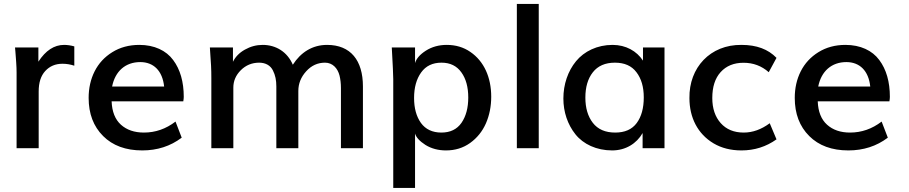

<svg xmlns="http://www.w3.org/2000/svg" viewBox="-20 -737 4522 955"><path d="M172.4 0V-281.7C172.4 -326.2 183.1 -359.9 205.1 -383.8C227.1 -407.7 255.4 -419.9 291 -419.9C311 -419.9 330.6 -416.5 349.6 -410.2V-506.3C332 -511.2 314.9 -513.7 298.8 -513.7C249.5 -513.7 207 -485.8 170.9 -430.2V-501H54.7L56.6 -480C58.1 -465.8 59.1 -448.7 60.5 -427.7C62 -406.7 62.5 -389.6 62.5 -376V0Z M537.6 -306.6C552.7 -382.8 604 -428.2 677.7 -428.2C743.7 -428.2 788.1 -385.3 796.4 -306.6ZM687.5 11.2C762.2 11.2 827.6 -9.8 883.8 -52.2L853 -132.3C805.2 -95.7 752.9 -77.6 695.8 -77.6C648.4 -77.6 610.4 -90.8 581.5 -116.7C552.7 -142.6 537.1 -181.6 535.2 -232.9H891.6C893.1 -241.2 894 -248.5 894 -255.4C894 -329.6 876.5 -391.6 841.3 -438.5C806.6 -485.8 747.6 -513.7 672.9 -513.7C622.1 -513.7 577.1 -501.5 538.6 -477.5C500 -453.6 470.7 -421.9 450.7 -382.3C430.7 -342.8 420.9 -298.3 420.9 -250C420.9 -171.4 444.8 -108.4 492.7 -60.5C540.5 -12.7 605.5 11.2 687.5 11.2Z M1140.6 0V-301.3C1140.6 -334 1152.8 -362.8 1177.7 -387.7C1202.6 -412.6 1233.4 -425.3 1269 -425.3C1301.8 -425.3 1325.7 -410.6 1337.4 -386.7C1349.6 -362.8 1354.5 -337.9 1354.5 -307.1V0H1463.9V-284.7C1463.9 -321.3 1477.1 -354 1502.9 -382.3C1528.8 -411.1 1560.1 -425.3 1596.7 -425.3C1634.3 -425.3 1659.7 -397.5 1668.9 -360.8C1673.3 -342.8 1675.8 -322.3 1675.8 -298.8V0H1785.2V-307.1C1785.2 -436.5 1724.1 -513.7 1606.9 -513.7C1533.2 -513.7 1475.6 -476.1 1436.5 -415C1409.2 -479 1352.5 -513.7 1286.6 -513.7C1255.4 -513.7 1226.1 -505.9 1198.2 -490.2C1170.9 -475.1 1150.9 -454.6 1138.7 -429.7V-501H1023.9C1024.4 -485.8 1027.8 -449.2 1029.8 -410.2C1030.8 -390.6 1031.2 -370.1 1031.2 -348.6V0Z M2175.3 -77.6C2130.9 -77.6 2096.7 -93.8 2073.7 -125.5C2050.8 -157.7 2039.6 -199.2 2039.6 -249.5C2039.6 -301.8 2051.3 -343.8 2074.7 -376.5C2098.1 -409.2 2131.8 -425.3 2175.8 -425.3C2219.2 -425.3 2252 -409.2 2274.9 -377C2297.9 -345.2 2309.1 -303.2 2309.1 -252C2309.1 -200.7 2297.9 -158.7 2275.4 -126C2252.9 -93.8 2219.7 -77.6 2175.3 -77.6ZM2044.4 197.8V-72.8C2049.8 -53.7 2067.4 -34.7 2096.2 -16.1C2125.5 2 2159.7 11.2 2198.2 11.2C2243.7 11.2 2283.7 -1 2318.4 -25.9C2353 -50.8 2379.4 -83.5 2397 -123.5C2414.6 -164.1 2423.3 -208 2423.3 -256.3C2423.3 -351.6 2387.7 -432.1 2319.8 -478.5C2286.1 -502 2246.6 -513.7 2202.1 -513.7C2162.6 -513.7 2127.9 -503.9 2098.1 -484.9C2068.4 -465.8 2050.8 -445.3 2044.4 -423.3V-501H1928.7C1933.6 -414.6 1936 -362.3 1936 -343.3V197.8Z M2659.7 0V-717.3H2550.8V0Z M3040 -77.6C2990.7 -77.6 2953.6 -93.8 2928.7 -126C2903.8 -158.2 2891.6 -200.2 2891.6 -251.5C2891.6 -303.7 2903.8 -345.7 2928.7 -377.4C2953.6 -409.2 2990.2 -425.3 3038.6 -425.3C3085.9 -425.3 3121.6 -409.7 3145.5 -377.9C3169.9 -346.2 3182.1 -304.7 3182.1 -252.4C3182.1 -199.2 3170.4 -156.7 3147 -125C3123.5 -93.3 3087.9 -77.6 3040 -77.6ZM3024.9 11.2C3091.8 11.2 3146.5 -22.9 3176.3 -75.2V0H3285.2V-501H3178.2V-435.5C3147 -482.9 3093.3 -513.7 3026.9 -513.7C2950.7 -513.7 2885.7 -481.9 2845.2 -432.6C2804.7 -383.3 2782.2 -317.4 2782.2 -247.1C2782.2 -180.2 2803.2 -117.7 2842.3 -68.8C2881.3 -20 2946.8 11.2 3024.9 11.2Z M3668 11.2C3732.9 11.2 3791 -7.3 3842.3 -43.9L3808.6 -124C3767.1 -93.3 3724.1 -77.6 3679.2 -77.6C3630.9 -77.6 3592.8 -93.3 3564.9 -124.5C3537.1 -155.8 3522.9 -197.3 3522.9 -249.5C3522.9 -304.7 3536.6 -347.7 3564.5 -378.4C3592.3 -409.2 3630.4 -424.8 3678.2 -424.8C3726.6 -424.8 3768.1 -409.2 3803.7 -377.9L3842.3 -449.2C3800.8 -492.2 3743.2 -513.7 3668.5 -513.7C3512.7 -515.6 3406.7 -400.4 3409.2 -249C3409.2 -152.8 3449.7 -71.3 3529.3 -23.9C3568.8 -0.5 3615.2 11.2 3668 11.2Z M4049.8 -306.6C4064.9 -382.8 4116.2 -428.2 4189.9 -428.2C4255.9 -428.2 4300.3 -385.3 4308.6 -306.6ZM4199.7 11.2C4274.4 11.2 4339.8 -9.8 4396 -52.2L4365.2 -132.3C4317.4 -95.7 4265.1 -77.6 4208 -77.6C4160.6 -77.6 4122.6 -90.8 4093.8 -116.7C4064.9 -142.6 4049.3 -181.6 4047.4 -232.9H4403.8C4405.3 -241.2 4406.2 -248.5 4406.2 -255.4C4406.2 -329.6 4388.7 -391.6 4353.5 -438.5C4318.8 -485.8 4259.8 -513.7 4185.1 -513.7C4134.3 -513.7 4089.4 -501.5 4050.8 -477.5C4012.2 -453.6 3982.9 -421.9 3962.9 -382.3C3942.9 -342.8 3933.1 -298.3 3933.1 -250C3933.1 -171.4 3957 -108.4 4004.9 -60.5C4052.7 -12.7 4117.7 11.2 4199.7 11.2Z"/></svg>

Font: Ride SemiBold
Style: Regular
Weight: 600
Version: Version 3.000